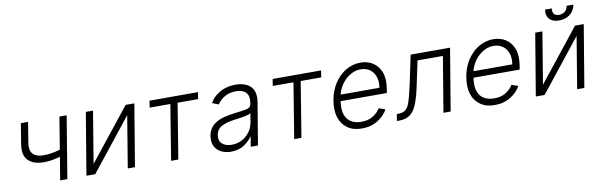

<svg xmlns="http://www.w3.org/2000/svg" viewBox="-49 -1189 5213 1663"><g transform="rotate(-10 2558.0 -357.0)"><path d="M98.7 -369.3 127.8 -547.2H191.4L162.3 -369.3Q150.9 -301.1 181.8 -269.9Q212.4 -239 272 -239Q311.8 -239 347.7 -245.2Q383.5 -251.4 420.1 -262.1L466.6 -545.5H530.2L440.3 0H376.8L410.2 -202.1Q391 -196.4 373 -192.1Q355.1 -187.9 337.4 -185Q319.6 -182.2 301.5 -180.8Q283.4 -179.3 263.8 -179.3Q217.7 -179.7 184.3 -191.4Q150.9 -203.1 127.8 -226.9Q82.7 -273.1 98.7 -369.3Z M698.9 -545.5H762.1L686.8 -89.8L1049 -545.5H1125.7L1034.8 0H971.6L1046.9 -455.6L685.4 0H608Z M1249.6 -485.8 1259.2 -545.5H1685.4L1675.8 -485.8H1495.4L1416.2 0H1352.6L1431.8 -485.8Z M1725.9 -152.3Q1733 -192.8 1753 -220.3Q1773.1 -247.9 1804 -266Q1834.9 -284.1 1875 -294.2Q1915.1 -304.3 1962.4 -310Q1997.9 -314.3 2024.5 -318.2Q2051.1 -322.1 2070.3 -325.6Q2108.3 -332.7 2113.6 -363.3L2115.8 -376.1Q2120.4 -403.8 2116.1 -426.1Q2111.9 -448.5 2098.7 -464Q2085.6 -479.4 2063.6 -487.7Q2041.5 -496.1 2010.7 -496.1Q1951.7 -496.1 1908.7 -470.2Q1865.4 -443.9 1844.5 -409.1L1788.4 -430.8Q1807.5 -464.5 1833.8 -487.7Q1860.1 -511 1890.1 -525.6Q1920.1 -540.1 1952.2 -546.5Q1984.4 -552.9 2015.3 -552.9Q2030.9 -552.9 2047.1 -551.1Q2063.2 -549.4 2079 -545.1Q2094.8 -540.8 2109.7 -533.9Q2124.6 -527 2137.4 -516.7Q2150.2 -506.7 2160 -492.9Q2169.7 -479 2175.2 -460.9Q2180.8 -442.8 2181.8 -420.3Q2182.9 -397.7 2178.3 -370.4L2116.5 0H2053.3L2067.8 -86.3H2063.9Q2041.2 -50.1 1994.3 -18.8Q1947.1 12.4 1878.9 12.4Q1842 12.4 1811.1 1.4Q1780.2 -9.6 1759.2 -30.5Q1738.3 -51.5 1729 -82.2Q1719.8 -112.9 1725.9 -152.3ZM1811.4 -72.8Q1842 -45.5 1894.9 -45.5Q1930.8 -45.5 1963.2 -57.5Q1995.7 -69.6 2021.3 -91.4Q2046.9 -113.3 2064.3 -143.3Q2081.7 -173.3 2087.7 -209.2L2100.9 -288Q2090.9 -279.1 2063.6 -272.7Q2050.4 -269.5 2035.7 -266.9Q2021 -264.2 2006.6 -261.9Q1992.2 -259.6 1978.7 -257.8Q1965.2 -256 1953.8 -254.6Q1883.2 -246.1 1840.6 -222.7Q1797.6 -199.2 1789.4 -149.5Q1781.2 -99.8 1811.4 -72.8Z M2332.4 -485.8 2342 -545.5H2768.1L2758.5 -485.8H2578.1L2498.9 0H2435.4L2514.6 -485.8Z M2828.1 -269.5Q2842 -353.3 2882.8 -416.2Q2903.4 -448.2 2929 -473.5Q2954.5 -498.9 2983.8 -516.5Q3013.1 -534.1 3046 -543.5Q3078.8 -552.9 3114 -552.9Q3144.5 -552.9 3172.1 -545.5Q3199.6 -538 3222.5 -523.3Q3245.4 -508.5 3263.1 -486.7Q3280.9 -464.8 3292.3 -435.7Q3315.3 -373.6 3300.1 -285.2L3295.1 -253.9H2888.5Q2880.7 -202.8 2886.9 -163.9Q2893.1 -125 2912.5 -98.9Q2931.8 -72.8 2963.6 -59.7Q2995.4 -46.5 3038.7 -46.5Q3096.9 -46.5 3138.8 -73.2Q3180.4 -99.8 3202.1 -136L3258.5 -116.5Q3245 -90.9 3223.5 -68.5Q3202.1 -46.2 3171.9 -27Q3112.2 11.4 3029.8 11.4Q2953.5 11.4 2903.8 -24.5Q2852.6 -61.1 2833.5 -122.9Q2814.3 -184.7 2828.1 -269.5ZM2898.1 -309.7H3239.7Q3246.4 -349.1 3240.1 -383Q3233.7 -416.9 3216.1 -441.9Q3198.5 -467 3170.5 -481.2Q3142.4 -495.4 3105.5 -495.4Q3067.8 -495.4 3033.7 -479.4Q2999.6 -463.4 2972.1 -437.3Q2944.6 -411.2 2925.4 -377.8Q2906.2 -344.5 2898.1 -309.7Z M3348.4 -59.7H3365.4Q3388.5 -59.7 3404.7 -66.2Q3420.8 -72.8 3432.4 -84.7Q3443.9 -96.6 3451.9 -113.1Q3459.9 -129.6 3466.3 -149.9Q3474.4 -175.4 3483.1 -209.7Q3491.8 -244 3501.8 -290.1L3555.8 -545.5H3902.3L3811.4 0H3747.9L3828.8 -485.8H3605.8L3559.7 -268.8Q3550.1 -223 3540 -186.8Q3529.8 -150.6 3518.5 -120.4Q3507.5 -90.6 3492.9 -68Q3478.3 -45.5 3459.2 -30.4Q3440 -15.3 3415.8 -7.6Q3391.7 0 3361.2 0H3338.4Z M3996.4 -269.5Q4010.3 -353.3 4051.1 -416.2Q4071.7 -448.2 4097.3 -473.5Q4122.9 -498.9 4152.2 -516.5Q4181.5 -534.1 4214.3 -543.5Q4247.2 -552.9 4282.3 -552.9Q4312.9 -552.9 4340.4 -545.5Q4367.9 -538 4390.8 -523.3Q4413.7 -508.5 4431.5 -486.7Q4449.2 -464.8 4460.6 -435.7Q4483.7 -373.6 4468.4 -285.2L4463.4 -253.9H4056.8Q4049 -202.8 4055.2 -163.9Q4061.4 -125 4080.8 -98.9Q4100.1 -72.8 4131.9 -59.7Q4163.7 -46.5 4207 -46.5Q4265.3 -46.5 4307.2 -73.2Q4348.7 -99.8 4370.4 -136L4426.8 -116.5Q4413.4 -90.9 4391.9 -68.5Q4370.4 -46.2 4340.2 -27Q4280.5 11.4 4198.2 11.4Q4121.8 11.4 4072.1 -24.5Q4021 -61.1 4001.8 -122.9Q3982.6 -184.7 3996.4 -269.5ZM4066.4 -309.7H4408Q4414.8 -349.1 4408.4 -383Q4402 -416.9 4384.4 -441.9Q4366.8 -467 4338.8 -481.2Q4310.7 -495.4 4273.8 -495.4Q4236.2 -495.4 4202.1 -479.4Q4168 -463.4 4140.4 -437.3Q4112.9 -411.2 4093.8 -377.8Q4074.6 -344.5 4066.4 -309.7Z M4560.4 0 4651.3 -545.5H4714.5L4639.2 -89.8L5001.4 -545.5H5078.1L4987.2 0H4924L4999.3 -455.6L4637.8 0ZM4769.5 -727.3H4829.2Q4827.1 -713.4 4828.7 -701.3Q4830.3 -689.3 4836.6 -680.4Q4843 -671.5 4854.4 -666.5Q4865.8 -661.6 4882.8 -661.6Q4899.9 -661.6 4913 -666.5Q4926.1 -671.5 4935.7 -680.4Q4945.3 -689.3 4951.2 -701.3Q4957 -713.4 4959.2 -727.3H5018.8Q5014.2 -699.9 5001.2 -678.6Q4988.3 -657.3 4969.1 -642.8Q4949.9 -628.2 4925.8 -620.7Q4901.6 -613.3 4874.6 -613.3Q4817.8 -613.3 4789.4 -644.9Q4761 -676.5 4769.5 -727.3Z"/></g></svg>

Font: Inter P Light
Style: Italic
Weight: 300
Italic angle: 9.39999°
Designer: Rasmus Andersson
Foundry: rsms
Version: Version 3.018;git-588b23468